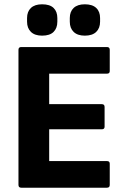

<svg xmlns="http://www.w3.org/2000/svg" viewBox="-20 -874 584 894"><path d="M79 0Q66 0 66 -13V-642Q66 -655 79 -655H478Q491 -655 491 -642V-543Q491 -531 478 -531H209V-389H454Q467 -389 467 -376V-284Q467 -272 454 -272H209V-124H478Q491 -124 491 -112V-13Q491 0 478 0ZM176 -708Q142 -708 124 -725.5Q106 -743 106 -773V-790Q106 -820 124 -837Q142 -854 176 -854Q212 -854 229.5 -837Q247 -820 247 -790V-773Q247 -743 229.5 -725.5Q212 -708 176 -708ZM375 -708Q341 -708 323 -725.5Q305 -743 305 -773V-790Q305 -820 323 -837Q341 -854 375 -854Q410 -854 428 -837Q446 -820 446 -790V-773Q446 -743 428 -725.5Q410 -708 375 -708Z"/></svg>

Font: Sofia Sans ExtraBold
Style: Regular
Weight: 800
Designer: Botio Nikoltchev, Ani Petrova
Foundry: lettersoup
Version: Version 4.101; ttfautohint (v1.8.4.7-5d5b)